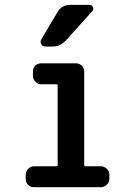

<svg xmlns="http://www.w3.org/2000/svg" viewBox="-20 -785 540 805"><path d="M123 0Q108.4 0 98.1 -9.8Q87.9 -19.5 87.9 -35.2V-51.8Q87.9 -66.4 98.1 -77.1Q108.4 -87.9 123 -87.9H216.8Q221.7 -87.9 221.7 -91.8V-427.7Q221.7 -431.6 216.8 -431.6H153.3Q138.7 -431.6 128.4 -442.4Q118.2 -453.1 118.2 -467.8V-485.4Q118.2 -500 127.9 -509.8Q137.7 -519.5 153.3 -519.5H297.9Q312.5 -519.5 322.8 -509.8Q333 -500 333 -485.4V-91.8Q333 -87.9 337.9 -87.9H402.3Q417 -87.9 427.7 -77.6Q438.5 -67.4 438.5 -51.8V-35.2Q438.5 -20.5 427.7 -10.3Q417 0 402.3 0ZM275.4 -764.6H355.5Q365.2 -764.6 369.6 -755.4Q374 -746.1 367.2 -738.3L257.8 -617.2Q233.4 -589.8 200.2 -589.8H169.9Q158.2 -589.8 152.8 -600.1Q147.5 -610.4 153.3 -620.1L221.7 -735.4Q239.3 -764.6 275.4 -764.6Z"/></svg>

Font: Rounded-L Mgen+ 1m medium
Style: Regular
Weight: 500
Designer: [Source Han Sans]
Ryoko NISHIZUKA  (kana & ideographs); Paul D. Hunt (Latin, Greek & Cyrillic); Wenlong ZHANG  (bopomofo
Version: Version 1.059.20150602